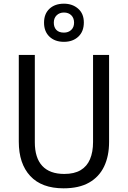

<svg xmlns="http://www.w3.org/2000/svg" viewBox="-20 -1012 694 1042"><path d="M572 -242Q572 -165 545 -108.5Q518 -52 463.5 -21Q409 10 325 10Q206 10 144 -57Q82 -124 82 -243V-714H169V-240Q169 -155 209.5 -111.5Q250 -68 329 -68Q383 -68 417.5 -88.5Q452 -109 468.5 -148Q485 -187 485 -241V-714H572ZM327 -785Q278 -785 248.5 -813Q219 -841 219 -889Q219 -937 248.5 -964.5Q278 -992 327 -992Q373 -992 404 -965Q435 -938 435 -890Q435 -841 405 -813Q375 -785 327 -785ZM327 -835Q351 -835 366.5 -849.5Q382 -864 382 -889Q382 -914 367 -929Q352 -944 327 -944Q303 -944 287.5 -929Q272 -914 272 -889Q272 -864 286 -849.5Q300 -835 327 -835Z"/></svg>

Font: Noto Sans Arabic SemiCondensed
Style: Regular
Weight: 400
Width: 4
Designer: Monotype Design Team, Nadine Chahine, Nizar Qandah and Khaled Hosny
Foundry: Monotype Imaging Inc.
Version: Version 2.012